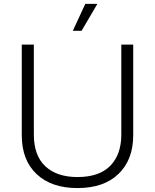

<svg xmlns="http://www.w3.org/2000/svg" viewBox="-20 -958 796 986"><path d="M377.9 7.8Q244.1 7.8 168 -64Q91.8 -135.7 91.8 -263.2V-729H153.8V-267.1Q153.8 -159.2 212.9 -104Q272 -48.8 377.9 -48.8Q489.7 -48.8 546.4 -106.7Q603 -164.6 603 -267.1V-729H664.1V-263.2Q664.1 -138.2 588.9 -65.2Q513.7 7.8 377.9 7.8ZM354 -799.8 418 -938H480L398.9 -799.8Z"/></svg>

Font: Lumene Sans Light
Style: Regular
Weight: 300
Designer: Deni Anggara
Version: Version 1.003;Glyphs 3.1.2 (3151)